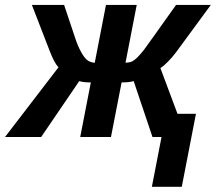

<svg xmlns="http://www.w3.org/2000/svg" viewBox="-65 -548 863 768"><path d="M298.3 -218.3Q268.1 -218.3 252 -223.6L99.6 0H-44.9L168.9 -278.8Q152.8 -294.9 133.8 -344.2L62.5 -528.3H191.4L233.4 -402.8Q245.6 -364.7 258.3 -342.3Q270 -319.8 282.2 -309.1Q294.4 -298.3 314 -296.9L358.9 -528.3H481.9L437 -296.9Q454.1 -297.9 463.1 -302.2Q472.2 -306.6 483.4 -317.4Q495.6 -329.6 509.8 -347.2Q517.1 -356.9 549.3 -402.1Q581.5 -447.3 639.2 -528.3H778.3L639.2 -338.9Q607.4 -296.9 576.7 -275.4L645 -92.8H718.8L662.1 199.2H542.5L581.1 0H544.9L469.7 -223.6Q452.6 -218.3 421.4 -218.3L378.9 0H255.9Z"/></svg>

Font: Arimo
Style: Bold Italic
Weight: 700
Italic angle: -12°
Designer: Steve Matteson
Foundry: Monotype Imaging Inc.
Version: Version 1.33